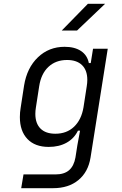

<svg xmlns="http://www.w3.org/2000/svg" viewBox="-20 -805 640 1005"><path d="M467 -550H544L454 19Q442 95 390.5 137.5Q339 180 258 180H91L103 108H270Q316 108 341.5 86Q367 64 375 19L385 -45L399 -121H388Q368 -80 328.5 -58Q289 -36 235 -36Q163 -36 123.5 -77.5Q84 -119 84 -192Q84 -217 88 -240L106 -357Q121 -450 178.5 -505Q236 -560 318 -560Q371 -560 404 -538Q437 -516 445 -475H455ZM434 -353Q437 -371 437 -387Q437 -437 409.5 -464Q382 -491 331 -491Q272 -491 233.5 -455Q195 -419 185 -353L168 -243Q165 -225 165 -209Q165 -159 192 -132Q219 -105 270 -105Q329 -105 367.5 -141.5Q406 -178 417 -243ZM383 -645H303L440 -785H530Z"/></svg>

Font: JetBrains Mono Semi Light
Style: Italic
Weight: 350
Italic angle: -9°
Monospace: yes
Designer: Philipp Nurullin, Konstantin Bulenkov
Foundry: JetBrains
Version: 2.002